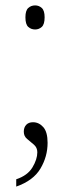

<svg xmlns="http://www.w3.org/2000/svg" viewBox="-20 -536 261 710"><path d="M110 -427Q95 -427 84.5 -436.5Q74 -446 74 -472Q74 -497 84.5 -506.5Q95 -516 110 -516Q124 -516 134.5 -506.5Q145 -497 145 -472Q145 -446 134.5 -436.5Q124 -427 110 -427ZM40 154V127Q82 113 100 83Q118 53 118 27Q118 10 105.5 -1Q93 -12 80.5 -22Q68 -32 68 -49Q68 -65 77 -74.5Q86 -84 102 -84Q124 -84 140 -66Q156 -48 156 -8Q156 43 129.5 87.5Q103 132 40 154Z"/></svg>

Font: Noto Serif Tamil SemiCondensed ExtraLight
Style: Regular
Weight: 200
Width: 4
Designer: Indian Type Foundry, Tom Grace, and the Monotype Design Team
Foundry: Monotype Imaging Inc.
Version: Version 2.004; ttfautohint (v1.8.4.7-5d5b)